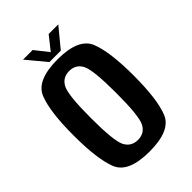

<svg xmlns="http://www.w3.org/2000/svg" viewBox="-197 -722 805 805"><g transform="rotate(-45 205.0 -320.0)"><path d="M199.5 4.5Q74.5 4.5 48 -61.5Q21.5 -127.5 21.5 -268.5Q21.5 -409.5 48 -475.8Q74.5 -542 199.5 -542Q324 -542 350.8 -475.5Q377.5 -409 377.5 -268Q377.5 -127 350.8 -61.2Q324 4.5 199.5 4.5ZM199.5 -64.5Q239 -64.5 256.5 -98.5Q274 -132.5 274 -268.5Q274 -404.5 256.5 -438.8Q239 -473 199.5 -473Q160 -473 142.2 -438.8Q124.5 -404.5 124.5 -268.5Q124.5 -132.5 142.2 -98.5Q160 -64.5 199.5 -64.5ZM153.5 -643.5 201 -583.5 248.5 -643.5H305.5L235 -558H167.5L96.5 -643.5Z"/></g></svg>

Font: Anybody Narrow Medium
Style: Regular
Weight: 500
Width: 3
Designer: Tyler Finck
Foundry: Etcetera Type Company
Version: Version 1.000; ttfautohint (v1.8)